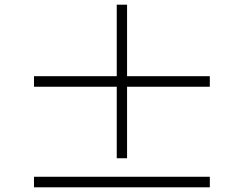

<svg xmlns="http://www.w3.org/2000/svg" viewBox="-20 -808 1040 819"><path d="M522 -133V-438H875V-483H522V-788H478V-483H125V-438H478V-133ZM125 -54V-9H875V-54Z"/></svg>

Font: Noto Serif JP Medium
Style: Regular
Weight: 500
Designer: Ryoko NISHIZUKA 西塚涼子 (kana & ideographs); Frank Grießhammer (Latin, Greek & Cyrillic); Wenlong ZHANG 张文龙 (bopomofo); San
Foundry: Adobe
Version: Version 2.001;hotconv 1.1.0;makeotfexe 2.6.0